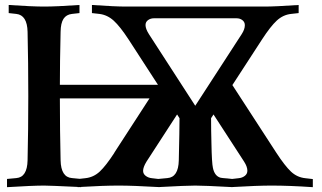

<svg xmlns="http://www.w3.org/2000/svg" viewBox="-20 -754 1298 775"><path d="M623.5 1V1.5Q623 1.5 622.1 1.2Q621.1 1 620.6 1Q620.1 1 619.1 1L618.7 1.5V1Q517.1 -4.9 459 -4.9Q397 -4.9 307.6 0.5V1.5Q305.2 1 300.3 1Q295.4 1 293.5 1.5V0.5Q179.7 -4.9 158.2 -4.9Q111.8 -4.9 8.3 1.5V-31.7L46.4 -35.2H45.9Q89.8 -38.6 91.3 -106.9Q94.2 -231 94.2 -366.2Q94.2 -501.5 91.3 -625.5Q89.8 -692.9 45.9 -697.8L15.1 -701.2V-733.9Q110.4 -727.5 158.2 -727.5Q206.5 -727.5 300.8 -733.9V-701.2L270.5 -697.8Q247.6 -695.3 236.3 -678Q225.1 -660.6 224.6 -625.5Q221.7 -501.5 221.7 -411.6H617.7Q585.4 -460.9 499 -594.7Q464.8 -647 439.2 -670.4Q413.6 -693.8 381.3 -697.8L351.1 -701.2V-733.9Q445.3 -727.5 487.8 -727.5H1048.3Q1090.3 -727.5 1185.5 -733.9V-701.2L1154.8 -697.8Q1122.6 -694.3 1097.2 -670.9Q1071.8 -647.5 1037.6 -594.7L918 -410.6L1095.2 -137.7Q1129.9 -84.5 1154.5 -61.3Q1179.2 -38.1 1212.4 -34.7L1242.7 -31.2V1.5Q1148.4 -4.9 1077.1 -4.9Q1017.6 -4.9 918 1V1.5Q917.5 1.5 916.5 1.2Q915.5 1 915 1Q914.6 1 913.8 1.2Q913.1 1.5 912.6 1.5V1Q804.2 -4.9 768.1 -4.9Q731.9 -4.9 623.5 1ZM270.5 -35.2Q292 -33.2 301.8 -32.2L324.2 -34.7Q357.4 -38.1 382.6 -61.5Q407.7 -85 441.9 -137.7H441.4Q485.8 -205.6 583.5 -356.9H221.7Q221.7 -226.1 224.6 -106.9Q226.1 -38.6 270.5 -35.2ZM935.1 -680.2H601.1Q587.9 -680.2 577.6 -672.9Q567.4 -665.5 567.4 -652.8Q567.4 -637.7 581.1 -616.2L768.1 -327.1Q840.3 -438.5 955.6 -616.2Q968.3 -635.7 968.3 -652.3Q968.3 -665 958.5 -672.6Q948.7 -680.2 935.1 -680.2ZM704.6 -276.9 694.8 -292Q676.3 -262.7 634.5 -199Q592.8 -135.3 571.3 -101.6Q557.6 -79.1 557.6 -64.5Q557.6 -52.2 568.1 -44.2Q578.6 -36.1 593.3 -34.7L618.7 -31.7L656.2 -35.2H655.8Q700.2 -38.6 701.7 -106.9Q704.6 -231 704.6 -276.9ZM833.5 -173.8Q835 -95.7 839.4 -76.7Q846.2 -43 870.6 -36.6Q875 -35.6 880.4 -35.2Q883.8 -35.2 898.4 -33.7Q913.1 -32.2 917 -31.7L943.4 -34.7Q958 -36.1 968.3 -44.2Q978.5 -52.2 978.5 -64.9Q978.5 -81.1 965.3 -101.6L841.8 -292Q838.9 -287.1 832 -276.9Q832 -228.5 833.5 -173.8Z"/></svg>

Font: Flanker
Style: Bold
Weight: 700
Designer: Flanker
Foundry: Flanker
Version: Version 2.021